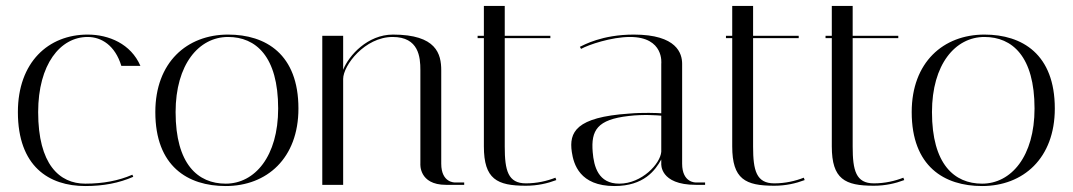

<svg xmlns="http://www.w3.org/2000/svg" viewBox="-20 -620 3598 644"><path d="M451 -399C419 -473 345 -504 274 -504C142 -504 40 -411 40 -244C40 -62 144 4 266 4C327 4 379 -6 427 -27L424 -34C378 -14 326 -4 266 -4C179 -4 108 -69 108 -244C108 -404 182 -496 274 -496C320 -496 366 -468 387 -399Z M501 -244C501 -62 610 4 737 4C875 4 981 -89 981 -256C981 -438 872 -504 745 -504C607 -504 501 -411 501 -244ZM569 -244C569 -404 647 -496 745 -496C838 -496 913 -431 913 -256C913 -96 835 -4 737 -4C644 -4 569 -69 569 -244Z M1476 0H1537V-8H1506C1506 -8 1460 -6 1460 -71V-384C1460 -439 1444 -504 1298 -504C1213 -504 1150 -434 1131 -386V-500H1061V0H1131V-355C1131 -401 1204 -496 1297 -496C1385 -496 1390 -428 1390 -385V-71C1390 -71 1384 0 1476 0Z M1582 -492H1603V-129C1603 -19 1647 3 1744 3C1783 3 1817 -5 1846 -16L1843 -24C1815 -13 1781 -5 1744 -5C1684 -5 1673 -48 1673 -128V-492H1826V-500H1673V-600H1603V-500H1582Z M2314 0H2345V-8H2314C2314 -8 2268 -6 2268 -71V-406C2268 -440 2251 -504 2106 -504C1999 -504 1938 -469 1925 -463L1929 -456C1954 -470 2031 -496 2093 -496C2209 -496 2198 -406 2198 -406V-240C2186 -241 2135 -243 2090 -239C1912 -227 1888 -177 1898 -110C1904 -70 1924 4 2041 4C2140 4 2178 -49 2198 -85V-71C2198 -71 2192 0 2314 0ZM2057 -4C1987 -4 1972 -61 1968 -110C1962 -183 1983 -219 2089 -231C2139 -237 2186 -233 2198 -232V-111C2195 -71 2133 -4 2057 -4Z M2415 -492H2436V-129C2436 -19 2480 3 2577 3C2616 3 2650 -5 2679 -16L2676 -24C2648 -13 2614 -5 2577 -5C2517 -5 2506 -48 2506 -128V-492H2659V-500H2506V-600H2436V-500H2415Z M2749 -492H2770V-129C2770 -19 2814 3 2911 3C2950 3 2984 -5 3013 -16L3010 -24C2982 -13 2948 -5 2911 -5C2851 -5 2840 -48 2840 -128V-492H2993V-500H2840V-600H2770V-500H2749Z M3038 -244C3038 -62 3147 4 3274 4C3412 4 3518 -89 3518 -256C3518 -438 3409 -504 3282 -504C3144 -504 3038 -411 3038 -244ZM3106 -244C3106 -404 3184 -496 3282 -496C3375 -496 3450 -431 3450 -256C3450 -96 3372 -4 3274 -4C3181 -4 3106 -69 3106 -244Z"/></svg>

Font: Italiana
Style: Regular
Weight: 400
Designer: Santiago Orozco
Foundry: Santiago Orozco
Version: Version 1.000;PS 001.001;hotconv 1.0.56